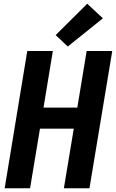

<svg xmlns="http://www.w3.org/2000/svg" viewBox="-20 -1008 621 1028"><path d="M5 0H141L194 -319H375L322 0H459L581 -735H444L394 -432H213L263 -735H126ZM343 -759 531 -910 447 -988 278 -820Z"/></svg>

Font: Iosevka Sparkle XBdObl
Style: Regular
Weight: 800
Italic angle: -9°
Designer: Belleve Invis
Foundry: Belleve Invis
Version: Version 4.5.0; ttfautohint (v1.8.3)